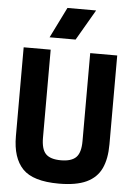

<svg xmlns="http://www.w3.org/2000/svg" viewBox="-66 -1086 795 1147"><g transform="rotate(5 331.5 -512.0)"><path d="M463 -853ZM356 -853H200L291 -1037H463ZM331 13Q176 13 113.5 -52Q51 -117 51 -247V-780H213V-252Q213 -183 240.5 -155Q268 -127 331 -127Q394 -127 422 -155Q450 -183 450 -252V-780H612V-247Q612 -160 585 -102.5Q558 -45 496.5 -16Q435 13 331 13Z"/></g></svg>

Font: Tanohe Sans
Style: Bold
Weight: 700
Designer: Village Type and Design LLC & Cristiano Sobral
Foundry: Cooper Hewitt Smithsonian Design Museum
Version: Version 1.00;September 29, 2021;FontCreator 13.0.0.2655 64-b